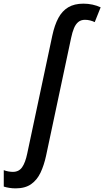

<svg xmlns="http://www.w3.org/2000/svg" viewBox="-145 -785 567 1045"><path d="M-60.1 240.2Q-77.6 240.2 -94.2 237.5Q-110.8 234.9 -124.5 230.5V141.1Q-113.3 145.5 -100.3 147.9Q-87.4 150.4 -74.7 150.4Q-42 150.4 -24.4 125Q-6.8 99.6 3.4 49.8L139.6 -590.8Q151.9 -648.4 172.6 -687Q193.4 -725.6 226.6 -745.4Q259.8 -765.1 309.1 -765.1Q334.5 -765.1 358.9 -759.8Q383.3 -754.4 402.8 -745.1L370.6 -664.6Q358.9 -670.4 345.2 -673.8Q331.5 -677.2 317.4 -677.2Q295.9 -677.2 281.2 -665.3Q266.6 -653.3 257.6 -631.3Q248.5 -609.4 242.2 -579.1L106 61.5Q94.7 114.3 75.7 154.5Q56.6 194.8 24.2 217.5Q-8.3 240.2 -60.1 240.2Z"/></svg>

Font: Open Sans SemiCondensed SemiBold
Style: Italic
Weight: 600
Width: 4
Italic angle: -12°
Designer: Monotype Design Team
Foundry: Monotype Imaging Inc.
Version: Version 3.000